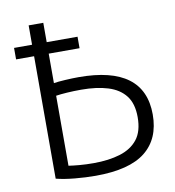

<svg xmlns="http://www.w3.org/2000/svg" viewBox="-79 -764 766 840"><g transform="rotate(-10 304.0 -343.5)"><path d="M279 6Q235 6 187 1.5Q139 -3 104 -12V-556H24V-607H104V-693H169V-607H306V-556H169V-425Q186 -428 219.5 -430Q253 -432 280 -432Q571 -432 571 -215Q571 -107 500 -50.5Q429 6 279 6ZM280 -50Q347 -50 397.5 -65.5Q448 -81 476 -116.5Q504 -152 504 -215Q504 -275 477 -310Q450 -345 400 -360.5Q350 -376 281 -376Q248 -376 218 -374Q188 -372 169 -369V-58Q188 -55 217 -52.5Q246 -50 280 -50Z"/></g></svg>

Font: Ubuntu Sans Light
Style: Regular
Weight: 300
Designer: Dalton Maag Ltd
Foundry: Dalton Maag Ltd
Version: Version 1.006; ttfautohint (v1.8.4.7-5d5b)